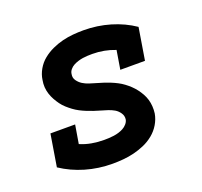

<svg xmlns="http://www.w3.org/2000/svg" viewBox="-99 -640 798 760"><g transform="rotate(-20 300.0 -260.0)"><path d="M253 8Q194 8 139.5 -8Q85 -24 40 -54L62 -189H166L153 -111Q176 -101 201.5 -96.5Q227 -92 253 -92Q263 -92 273.5 -92.5Q284 -93 294.5 -94.5Q305 -96 315 -99Q325 -102 334.5 -107Q344 -112 351.5 -120.5Q359 -129 361 -139Q363 -154 354.5 -166.5Q346 -179 334 -186Q322 -193 308 -197.5Q294 -202 280 -206Q266 -210 252.5 -214.5Q239 -219 225.5 -224.5Q212 -230 199.5 -236.5Q187 -243 175.5 -251.5Q164 -260 153.5 -269.5Q143 -279 135 -290Q127 -301 120 -313.5Q113 -326 108.5 -340Q104 -354 103 -368.5Q102 -383 105 -399Q108 -421 120 -442Q132 -463 150.5 -478Q169 -493 191 -503Q213 -513 235 -518.5Q257 -524 279.5 -526Q302 -528 324 -528Q382 -528 436 -512Q490 -496 534 -466L512 -331H408L421 -410Q398 -419 374 -423.5Q350 -428 325 -428Q315 -428 304.5 -427.5Q294 -427 284.5 -425.5Q275 -424 265 -421Q255 -418 245.5 -413Q236 -408 229 -399.5Q222 -391 221 -381Q218 -366 226.5 -354Q235 -342 247 -334.5Q259 -327 273 -322.5Q287 -318 301 -314Q315 -310 329 -305.5Q343 -301 356.5 -295.5Q370 -290 382.5 -283.5Q395 -277 406.5 -268.5Q418 -260 428 -250.5Q438 -241 446.5 -230Q455 -219 462 -206.5Q469 -194 473 -180.5Q477 -167 478 -152Q479 -137 477 -122Q473 -99 460.5 -78Q448 -57 429 -41.5Q410 -26 388 -16.5Q366 -7 343.5 -1.5Q321 4 298 6Q275 8 253 8Z"/></g></svg>

Font: Iosevka HT Extended
Style: Bold Italic
Weight: 700
Width: 7
Italic angle: -9°
Monospace: yes
Designer: Belleve Invis
Foundry: Belleve Invis
Version: Version 32.3.0; ttfautohint (v1.8.4)